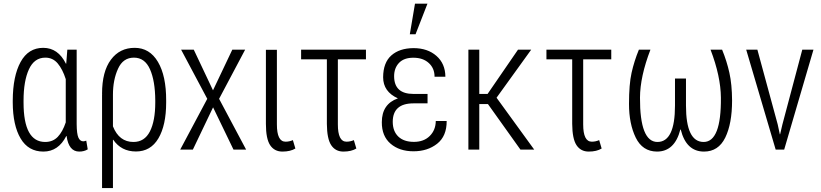

<svg xmlns="http://www.w3.org/2000/svg" viewBox="-20 -791 4341 1015"><path d="M104.5 -249Q104.5 -40.5 218.8 -40.5Q259.3 -40.5 285.2 -67.4Q311 -94.2 327.6 -144V-372.6Q311 -424.8 285.2 -455.6Q259.3 -486.3 219.7 -486.3Q161.1 -486.3 132.8 -424.3Q104.5 -362.3 104.5 -259.3ZM328.6 -454.1 330.1 -454.6 335.9 -528.3H385.3V-134.3Q385.7 -83 394.5 -63.5Q403.3 -43.9 420.4 -43.9Q425.8 -43.9 436 -47.4L443.8 -1.5Q424.8 10.3 398.9 10.3Q343.3 10.3 332 -71.8L330.6 -72.3Q288.6 10.3 209.5 10.3Q129.9 10.3 88.9 -59.1Q47.9 -128.4 47.4 -249V-259.3Q47.9 -388.7 88.9 -463.4Q129.9 -538.1 208.5 -538.1Q287.1 -538.1 328.6 -454.1Z M800.8 -249V-259.3Q800.3 -363.3 772.9 -424.8Q745.6 -486.3 688 -486.3Q630.4 -486.3 604 -427.7Q577.1 -369.1 577.1 -290.5V-123Q609.9 -40.5 685.5 -40.5Q744.1 -40.5 772.5 -96.2Q800.8 -151.9 800.8 -249ZM578.6 -52.2 577.1 -51.8V203.1H519.5V-291.5H520L519.5 -295.9Q519.5 -413.1 566.4 -475.6Q612.8 -538.1 691.9 -538.1Q771 -538.1 814.9 -463.9Q858.9 -389.6 858.4 -259.3V-249Q858.4 -128.9 817.4 -59.6Q776.4 9.8 698.7 9.8Q621.1 9.8 578.6 -52.2Z M1106 -313.5 1208 -528.3H1275.9L1138.2 -268.6L1281.2 0H1214.4L1106.4 -223.6L999.5 0H932.6L1075.7 -268.6L937.5 -528.3H1004.4Z M1443.8 -133.3Q1443.8 -42 1489.3 -42Q1509.8 -42 1528.3 -50.3L1541.5 -5.9Q1515.1 10.3 1473.1 10.3Q1430.7 10.3 1408.2 -23.4Q1385.7 -57.1 1385.7 -136.2V-527.8H1443.8Z M1766.1 -133.3Q1766.1 -42 1811.5 -42Q1832 -42 1850.6 -50.3L1863.8 -5.9Q1837.4 10.3 1795.4 10.3Q1753.4 10.3 1731 -23.4Q1708.5 -57.1 1708 -136.2V-477.5H1571.8V-528.3H1914.6V-477.5H1766.1Z M2166 -244.6Q2056.2 -244.6 2056.2 -146.5Q2056.6 -96.7 2085.9 -68.8Q2115.2 -41 2168 -41Q2220.7 -41 2252 -72.3Q2283.2 -103.5 2283.7 -151.4H2341.3Q2341.8 -71.3 2291 -31.2Q2240.2 8.8 2166 8.8Q2091.8 8.8 2044.9 -31.2Q1998 -71.3 1998.5 -145Q1998.5 -241.2 2083.5 -271Q2005.4 -306.2 2005.4 -382.8Q2005.9 -460 2048.8 -498Q2091.8 -536.1 2166 -536.6Q2240.2 -536.6 2287.1 -495.6Q2334 -454.6 2334.5 -385.3H2277.3Q2277.3 -430.2 2246.6 -458Q2215.8 -485.8 2166 -485.8Q2116.2 -486.3 2089.8 -459Q2063.5 -431.6 2063.5 -388.2Q2063.5 -294.4 2166 -294.4H2240.2V-244.6ZM2173.8 -771.5H2239.7L2176.8 -609.9H2146.5Z M2513.7 -240.7V0H2456.1V-528.3H2513.7V-294.4H2557.6L2718.3 -528.3H2788.1L2605 -274.4L2804.2 0H2731.4L2559.6 -240.7Z M3063 -133.3Q3063 -42 3108.4 -42Q3128.9 -42 3147.5 -50.3L3160.6 -5.9Q3134.3 10.3 3092.3 10.3Q3050.3 10.3 3027.8 -23.4Q3005.4 -57.1 3004.9 -136.2V-477.5H2868.7V-528.3H3211.4V-477.5H3063Z M3606.4 -232.9Q3606.4 -40.5 3699.7 -40.5Q3793 -40.5 3791 -274.9Q3790 -387.7 3736.3 -528.3H3797.4Q3822.3 -467.8 3835.9 -406.2Q3849.6 -344.7 3850.1 -259.8Q3850.1 -137.2 3814 -63.5Q3777.8 10.3 3701.7 10.3Q3607.4 10.3 3578.6 -106.4H3576.7Q3546.9 10.3 3453.1 10.3Q3376.5 9.8 3340.8 -63.5Q3305.2 -136.7 3305.2 -241.2Q3305.2 -345.7 3318.8 -406.2Q3332.5 -467.8 3357.4 -528.3H3418.5Q3363.8 -386.2 3363.3 -274.9Q3362.3 -40.5 3455.6 -40.5Q3548.3 -40.5 3548.3 -232.9V-376H3606.4Z M4091.3 -133.3 4102.5 -81.1H4104L4116.2 -133.3L4221.2 -528.3H4280.3L4125.5 0H4080.6L3924.8 -528.3H3983.9Z"/></svg>

Font: RobotoCondensed-Light
Style: Light
Weight: 300
Designer: Google
Version: Version 1.200311; 2013